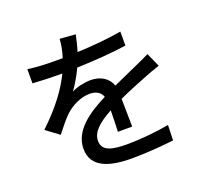

<svg xmlns="http://www.w3.org/2000/svg" viewBox="-142 -975 1283 1197"><g transform="rotate(-20 500.0 -376.5)"><path d="M891 -435 850 -527C818 -511 789 -498 755 -483C708 -461 657 -440 595 -411C576 -466 524 -496 461 -496C422 -496 366 -485 333 -466C361 -504 388 -551 410 -598C518 -601 641 -610 739 -624V-717C648 -701 543 -692 445 -688C458 -731 466 -768 472 -796L368 -804C366 -768 358 -726 345 -684H286C238 -684 167 -687 114 -695V-601C170 -597 239 -595 281 -595H310C269 -510 201 -413 84 -303L170 -239C203 -281 232 -318 261 -346C303 -386 366 -418 427 -418C464 -418 496 -403 509 -368C393 -309 273 -231 273 -108C273 16 389 51 538 51C628 51 744 42 816 33L819 -68C731 -52 622 -42 541 -42C440 -42 375 -56 375 -124C375 -183 429 -229 515 -276C514 -227 513 -170 511 -135H606L603 -320C673 -352 738 -378 789 -398C819 -410 862 -426 891 -435Z"/></g></svg>

Font: GenYoGothic2 TW M
Style: Regular
Weight: 500
Version: Version 2.100;PS 2.1;hotconv 16.6.51;makeotf.lib2.5.65220 DE